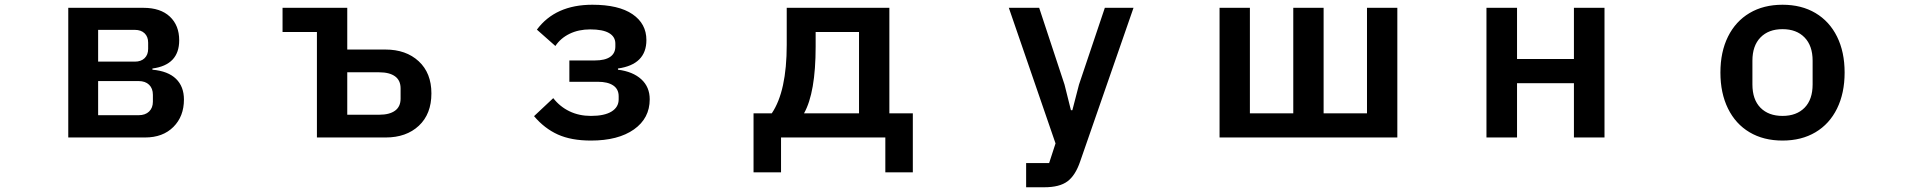

<svg xmlns="http://www.w3.org/2000/svg" viewBox="-20 -580 8040 810"><path d="M268 0V-547H585Q657 -547 696.5 -510Q736 -473 736 -410Q736 -306 623 -291V-286Q689 -280 722.5 -247.5Q756 -215 756 -160Q756 -89 711.5 -44.5Q667 0 592 0ZM549 -320Q575 -320 590 -334.5Q605 -349 605 -374V-400Q605 -425 590 -439.5Q575 -454 549 -454H394V-320ZM565 -94Q593 -94 609 -109.5Q625 -125 625 -151V-180Q625 -207 609 -222.5Q593 -238 565 -238H394V-94Z M1317 0V-445H1172V-547H1445V-371H1606Q1693 -371 1746.5 -321.5Q1800 -272 1800 -186Q1800 -99 1747 -49.5Q1694 0 1607 0ZM1580 -96Q1623 -96 1646.5 -113Q1670 -130 1670 -164V-207Q1670 -241 1646.5 -258Q1623 -275 1580 -275H1445V-96Z M2233 -90 2314 -166Q2342 -130 2382.5 -110.5Q2423 -91 2473 -91Q2530 -91 2560 -109.5Q2590 -128 2590 -161V-174Q2590 -204 2567 -219.5Q2544 -235 2502 -235H2382V-325H2490Q2532 -325 2554 -340Q2576 -355 2576 -384V-396Q2576 -425 2549.5 -440.5Q2523 -456 2470 -456Q2421 -456 2383 -437.5Q2345 -419 2323 -386L2245 -455Q2323 -560 2479 -560Q2590 -560 2648.5 -520Q2707 -480 2707 -411Q2707 -308 2587 -291V-286Q2650 -278 2685.5 -245.5Q2721 -213 2721 -161Q2721 -81 2654.5 -34Q2588 13 2473 13Q2390 13 2333.5 -12.5Q2277 -38 2233 -90Z M3159 147V-102H3236Q3299 -195 3299 -391V-547H3732V-102H3831V147H3715V0H3275V147ZM3604 -102V-445H3421V-384Q3421 -189 3372 -102Z M4309 210V108H4406L4433 25L4236 -547H4364L4471 -223L4498 -115H4504L4532 -223L4641 -547H4762L4537 101Q4517 160 4483.5 185Q4450 210 4386 210Z M5875 0H5125V-547H5253V-102H5436V-547H5564V-102H5747V-547H5875Z M6380 0H6251V-547H6380V-331H6620V-547H6749V0H6620V-229H6380Z M7238 -274Q7238 -361 7270 -425.5Q7302 -490 7361 -525Q7420 -560 7500 -560Q7580 -560 7639 -525Q7698 -490 7730 -425.5Q7762 -361 7762 -274Q7762 -187 7730 -122Q7698 -57 7639 -22Q7580 13 7500 13Q7420 13 7361 -22Q7302 -57 7270 -122Q7238 -187 7238 -274ZM7627 -224V-324Q7627 -387 7593 -422Q7559 -457 7500 -457Q7441 -457 7407 -422Q7373 -387 7373 -324V-224Q7373 -160 7407 -125.5Q7441 -91 7500 -91Q7559 -91 7593 -125.5Q7627 -160 7627 -224Z"/></svg>

Font: IBM Plex Sans JP SemiBold
Style: Regular
Weight: 600
Designer: Mike Abbink; Paul van der Laan; Pieter van Rosmalen; Wujin Sim; Yejin Wi; Jinhee Kim; Boomi Park; Yona Kim; Kichan Ma
Foundry: Sandoll Inc.
Version: Version 1.001